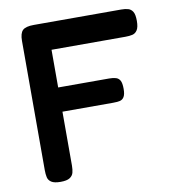

<svg xmlns="http://www.w3.org/2000/svg" viewBox="-79 -761 783 843"><g transform="rotate(-10 312.5 -339.5)"><path d="M124 10Q96 10 83 1.5Q70 -7 67 -21Q64 -35 64 -52V-629Q64 -663 77.5 -676Q91 -689 127 -689H517Q534 -689 547 -685.5Q560 -682 568 -669.5Q576 -657 576 -628Q576 -600 567.5 -587Q559 -574 545.5 -571Q532 -568 515 -568H185V-400H412Q429 -400 441.5 -396.5Q454 -393 460.5 -381.5Q467 -370 467 -344Q467 -320 460 -308.5Q453 -297 440.5 -294.5Q428 -292 411 -292H185V-51Q185 -34 181.5 -20.5Q178 -7 165 1.5Q152 10 124 10Z"/></g></svg>

Font: Fredoka Light Medium
Style: Regular
Weight: 500
Version: Version 2.001